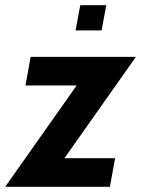

<svg xmlns="http://www.w3.org/2000/svg" viewBox="-48 -719 543 739"><path d="M-28 0 247 -390H50L70 -500H475L200 -110H395L375 0ZM243 -602 261 -699H361L343 -602Z"/></svg>

Font: Cabin VF Beta
Style: Italic
Weight: 400
Italic angle: -7°
Designer: Pablo Impallari
Foundry: Pablo Impallari. http://www.impallari.com Igino Marini. http://www.ikern.com
Version: Version 2.300